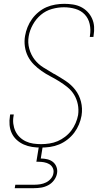

<svg xmlns="http://www.w3.org/2000/svg" viewBox="-20 -763 540 1003"><path d="M194 8Q170 8 147.5 4.5Q125 1 104.5 -8Q84 -17 67.5 -32Q51 -47 41.5 -67Q32 -87 30 -110.5Q28 -134 32 -157L33 -165H52L51 -158Q47 -137 49.5 -116.5Q52 -96 60.5 -78Q69 -60 83 -46.5Q97 -33 115 -24.5Q133 -16 153.5 -13Q174 -10 195 -10Q216 -10 238.5 -13.5Q261 -17 281 -25.5Q301 -34 320 -48.5Q339 -63 352.5 -81Q366 -99 375 -120Q384 -141 388 -162Q392 -191 386.5 -218Q381 -245 367.5 -267.5Q354 -290 333 -307Q312 -324 289.5 -338Q267 -352 243 -364.5Q219 -377 197.5 -392Q176 -407 157 -426Q138 -445 126 -468.5Q114 -492 110 -520Q106 -548 111 -576Q115 -599 124 -621.5Q133 -644 147.5 -664Q162 -684 181.5 -700Q201 -716 223 -725.5Q245 -735 269 -739Q293 -743 315 -743Q339 -743 361.5 -739.5Q384 -736 403 -726.5Q422 -717 437 -701.5Q452 -686 461 -666Q470 -646 471.5 -623.5Q473 -601 469 -578L468 -570H449L450 -577Q455 -608 448.5 -637.5Q442 -667 422.5 -687.5Q403 -708 374 -716.5Q345 -725 314 -725Q283 -725 251 -716Q219 -707 193.5 -685.5Q168 -664 151.5 -634Q135 -604 130 -574Q124 -540 133 -508Q142 -476 161 -451.5Q180 -427 207.5 -410Q235 -393 262 -377H263Q293 -360 322.5 -340.5Q352 -321 373 -294Q394 -267 403 -232Q412 -197 406 -159Q402 -136 392.5 -113Q383 -90 368 -70Q353 -50 332.5 -34Q312 -18 289 -8.5Q266 1 241.5 4.5Q217 8 194 8ZM57 220 60 202H160Q175 202 190.5 199.5Q206 197 220.5 190Q235 183 246 170Q257 157 259 142Q262 127 255.5 114Q249 101 236.5 94Q224 87 209.5 84.5Q195 82 180 82H170L185 -10H205L193 65Q210 65 227 69Q244 73 256.5 83Q269 93 275 109Q281 125 278 142Q275 161 262.5 178Q250 195 232 204.5Q214 214 195 217Q176 220 157 220Z"/></svg>

Font: Iosevka Term Curly Th Obl
Style: Regular
Weight: 100
Italic angle: -9°
Designer: Belleve Invis
Foundry: Belleve Invis
Version: Version 32.3.0